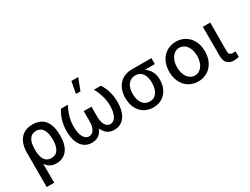

<svg xmlns="http://www.w3.org/2000/svg" viewBox="-76 -1472 3083 2369"><g transform="rotate(-30 1465.0 -287.5)"><path d="M68 -282V203H175L174 -68C205 -18 252 11 321 11C457 11 531 -96 530 -259V-271C530 -431 469 -554 301 -554C150 -554 68 -453 68 -282ZM173 -271C172 -389 210 -463 298 -463C390 -463 426 -384 426 -271V-259C426 -159 393 -76 297 -77C214 -76 180 -143 174 -233H173Z M802 -546H704C653 -470 625 -376 625 -272C625 -90 703 10 829 10C906 10 959 -30 988 -101C1016 -30 1069 10 1146 10C1271 10 1350 -90 1350 -272C1350 -376 1322 -470 1271 -546H1173C1222 -456 1247 -364 1247 -276C1247 -153 1205 -76 1139 -76C1081 -76 1042 -136 1042 -234V-380H932V-234C932 -136 894 -76 835 -76C769 -76 728 -153 728 -276C728 -364 753 -456 802 -546ZM955 -611H1019L1083 -778H986Z M1457 -265V-258C1457 -103 1550 11 1702 11C1849 11 1941 -97 1940 -251V-258C1941 -336 1899 -405 1841 -444H1982V-529H1701C1548 -529 1457 -416 1457 -265ZM1561 -258V-265C1561 -366 1608 -444 1703 -444C1793 -444 1836 -367 1836 -268V-261C1836 -153 1789 -74 1702 -75C1609 -74 1561 -152 1561 -258Z M2343 11C2495 11 2597 -107 2597 -271C2597 -436 2495 -554 2343 -554C2189 -554 2088 -436 2088 -271C2088 -107 2189 11 2343 11ZM2199 -271C2199 -387 2258 -468 2343 -468C2427 -468 2485 -388 2485 -271C2485 -156 2427 -74 2343 -74C2257 -74 2199 -156 2199 -271Z M2725 -546V-126C2726 -38 2774 7 2851 7C2880 7 2907 2 2924 -4L2923 -82C2915 -82 2903 -81 2881 -81C2846 -81 2829 -99 2829 -140L2830 -546Z"/></g></svg>

Font: Wafeq Medium
Style: Regular
Weight: 500
Designer: Rasmus Andersson & Azza Alameddine
Foundry: Google & TypeTogether
Version: Version 3.000;January 28, 2025;FontCreator 15.0.0.3014 64-bi